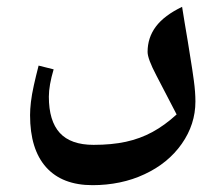

<svg xmlns="http://www.w3.org/2000/svg" viewBox="-20 -425 644 562"><path d="M251 117Q162 117 115 64.5Q68 12 68 -88Q68 -105 70.5 -126.5Q73 -148 79 -175Q85 -202 93 -233L137 -222Q123 -175 123 -142Q123 -71 155 -36Q187 -1 254 -1Q307 -1 348.5 -10Q390 -19 426 -38.5Q462 -58 497 -90Q463 -156 437.5 -204.5Q412 -253 412 -273Q412 -315 436.5 -347.5Q461 -380 513 -405Q516 -385 520.5 -358.5Q525 -332 529.5 -305Q534 -278 537 -258Q543 -222 547.5 -188.5Q552 -155 552 -128Q552 -61 512 -4Q472 53 403 85Q369 101 330.5 109Q292 117 251 117Z"/></svg>

Font: Noto Naskh Arabic UI
Style: Regular
Weight: 400
Designer: Monotype Design Team, David Williams, Mohamad Dakak and Nizar Qandah
Foundry: Monotype Imaging Inc.
Version: Version 2.014